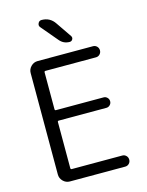

<svg xmlns="http://www.w3.org/2000/svg" viewBox="-138 -1063 864 1125"><g transform="rotate(-15 293.5 -500.5)"><path d="M226.6 -979.5Q278.3 -979.5 306.6 -936.5L370.1 -843.8Q377 -833 371.1 -822.8Q365.2 -812.5 353.5 -812.5Q316.4 -812.5 293 -840.8L209 -940.4Q199.2 -951.2 205.6 -965.3Q211.9 -979.5 226.6 -979.5ZM171.9 -685.5Q165 -685.5 165 -677.7V-455.1Q165 -447.3 171.9 -447.3H460.9Q473.6 -447.3 482.9 -438Q492.2 -428.7 492.2 -415.5Q492.2 -402.3 482.9 -393.1Q473.6 -383.8 460.9 -383.8H171.9Q165 -383.8 165 -377V-97.7Q165 -89.8 171.9 -89.8H478.5Q492.2 -89.8 502 -80.1Q511.7 -70.3 511.7 -56.2Q511.7 -42 502 -32.2Q492.2 -22.5 478.5 -22.5H142.6Q119.1 -22.5 102.1 -39.6Q85 -56.6 85 -80.1V-695.3Q85 -718.8 102.1 -735.8Q119.1 -752.9 142.6 -752.9H478.5Q492.2 -752.9 502 -743.2Q511.7 -733.4 511.7 -719.2Q511.7 -705.1 502 -695.3Q492.2 -685.5 478.5 -685.5Z"/></g></svg>

Font: Gen Jyuu Gothic Normal
Style: Regular
Weight: 300
Designer: [Source Han Sans]
Ryoko NISHIZUKA  (kana & ideographs); Paul D. Hunt (Latin, Greek & Cyrillic); Wenlong ZHANG  (bopomofo
Version: Version 1.002.20150607